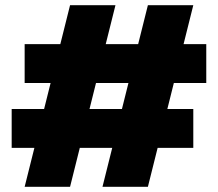

<svg xmlns="http://www.w3.org/2000/svg" viewBox="-20 -720 840 740"><path d="M25 -150V-300H150L175 -400H75V-550H212.5L250 -700H425L387.5 -550H512.5L550 -700H725L687.5 -550H775V-400H650L625 -300H725V-150H587.5L550 0H375L412.5 -150H287.5L250 0H75L112.5 -150ZM325 -300H450L475 -400H350Z"/></svg>

Font: BoonTook
Style: Regular
Weight: 400
Designer: Sungsit Sawaiwan
Foundry: FontUni
Version: Version 3.0